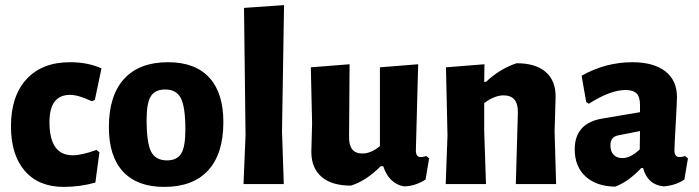

<svg xmlns="http://www.w3.org/2000/svg" viewBox="-20 -722 2740 753"><path d="M255 -478Q324 -478 378 -454L352 -330L340 -325Q287 -350 255 -350Q174 -350 174 -243Q174 -113 265 -113Q301 -113 358 -134L370 -125L354 -6Q294 11 230 11Q132 11 77.5 -51.5Q23 -114 23 -227Q23 -345 84 -411.5Q145 -478 255 -478Z M639 -478Q745 -478 800.5 -418Q856 -358 856 -243Q856 -119 796.5 -54Q737 11 624 11Q518 11 462.5 -49Q407 -109 407 -223Q407 -347 466.5 -412.5Q526 -478 639 -478ZM628 -371Q588 -371 571.5 -344.5Q555 -318 555 -252Q555 -162 572.5 -127.5Q590 -93 635 -93Q674 -93 690.5 -119.5Q707 -146 707 -213Q707 -302 689.5 -336.5Q672 -371 628 -371Z M1094 -702 1086 -207 1093 0H935L943 -192L937 -691Z M1356 6Q1281 6 1241 -28.5Q1201 -63 1201 -127L1204 -239L1199 -458L1351 -470L1349 -185Q1348 -120 1401 -120Q1435 -120 1470 -149V-458L1620 -470L1611 -132Q1611 -106 1630 -106Q1639 -106 1652 -110L1663 -101L1649 -18Q1607 9 1563 9Q1505 -3 1483 -70H1473Q1415 -12 1356 6Z M1880 -470 1879 -401H1886Q1940 -452 2006 -474Q2081 -474 2120.5 -439.5Q2160 -405 2159 -341L2155 -207L2161 0H2003L2011 -279Q2013 -348 1955 -348Q1920 -348 1879 -318V-207L1886 0H1728L1735 -191L1729 -458Z M2460 -478Q2543 -478 2589 -442.5Q2635 -407 2635 -341Q2635 -324 2630 -235Q2625 -146 2625 -132Q2625 -106 2645 -106Q2654 -106 2667 -110L2678 -101L2664 -18Q2631 5 2583 9Q2520 3 2502 -63H2495Q2445 -10 2393 10Q2319 9 2276.5 -30Q2234 -69 2234 -136Q2234 -239 2342 -257L2490 -282V-311Q2490 -342 2476.5 -355.5Q2463 -369 2433 -369Q2374 -369 2289 -315L2279 -322L2261 -425Q2355 -478 2460 -478ZM2490 -208 2404 -191Q2374 -185 2374 -152Q2374 -128 2386.5 -115Q2399 -102 2421 -102Q2453 -102 2489 -136Z"/></svg>

Font: Alegreya Sans ExtraBold
Style: Regular
Weight: 800
Designer: Juan Pablo del Peral
Foundry: Huerta Tipografica
Version: Version 2.007